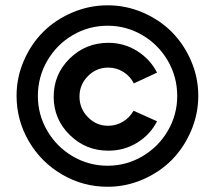

<svg xmlns="http://www.w3.org/2000/svg" viewBox="-20 -695 810 730"><path d="M184.1 -327.1Q184.1 -412.6 244.9 -472.4Q305.7 -532.2 392.1 -532.2Q451.7 -532.2 501.2 -501.2Q550.8 -470.2 577.1 -418.9L488.8 -377.9Q475.1 -405.3 449 -421.6Q422.9 -438 391.1 -438Q346.2 -438 314.2 -405.5Q282.2 -373 282.2 -328.1Q282.2 -282.2 314.2 -249.5Q346.2 -216.8 391.1 -216.8Q421.9 -216.8 447.5 -232.4Q473.1 -248 487.8 -273.9L577.1 -233.9Q551.3 -183.1 501.7 -152.6Q452.1 -122.1 392.1 -122.1Q305.7 -122.1 244.9 -182.1Q184.1 -242.2 184.1 -327.1ZM43 -331.1Q43 -400.4 70.6 -464.1Q98.1 -527.8 144.5 -574Q190.9 -620.1 255.1 -647.5Q319.3 -674.8 389.2 -674.8Q459 -674.8 522.7 -647.5Q586.4 -620.1 632.6 -574Q678.7 -527.8 706.3 -464.1Q733.9 -400.4 733.9 -331.1Q733.9 -261.2 706.3 -197Q678.7 -132.8 632.6 -86.4Q586.4 -40 522.7 -12.5Q459 15.1 389.2 15.1Q295.9 15.1 216.1 -31.5Q136.2 -78.1 89.6 -158Q43 -237.8 43 -331.1ZM124 -330.1Q124 -258.8 159.7 -197.8Q195.3 -136.7 256.3 -100.8Q317.4 -64.9 389.2 -64.9Q460.4 -64.9 521.5 -100.8Q582.5 -136.7 618.2 -197.8Q653.8 -258.8 653.8 -330.1Q653.8 -402.3 618.2 -463.9Q582.5 -525.4 521.5 -561.3Q460.4 -597.2 389.2 -597.2Q317.4 -597.2 256.3 -561.3Q195.3 -525.4 159.7 -463.9Q124 -402.3 124 -330.1Z"/></svg>

Font: Human Sans
Style: Bold
Weight: 700
Designer: Tim Radville
Foundry: Continuum
Version: Version 1.000;FEAKit 1.0